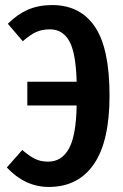

<svg xmlns="http://www.w3.org/2000/svg" viewBox="-20 -725 488 759"><path d="M413 -347Q413 -166 351 -76Q289 14 173 14Q79 14 7 -63L68 -132Q95 -109 117.5 -97.5Q140 -86 170 -86Q224 -86 252.5 -137.5Q281 -189 283 -308H88V-402H283Q280 -516 254 -562.5Q228 -609 177 -609Q146 -609 123 -598.5Q100 -588 70 -562L11 -631Q48 -668 90 -686.5Q132 -705 186 -705Q297 -705 355 -619.5Q413 -534 413 -347Z"/></svg>

Font: Fira Sans Extra Condensed Medium
Style: Regular
Weight: 500
Width: 1
Designer: Carrois Corporate & Edenspiekermann AG
Foundry: Carrois Corporate GbR & Edenspiekermann AG
Version: Version 4.203